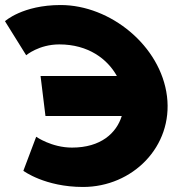

<svg xmlns="http://www.w3.org/2000/svg" viewBox="-49 -748 784 767"><path d="M238.6 -158.4C354.4 -158.4 416.3 -216.7 437.4 -284.6H132.6L113 -444.4H417.9C380.2 -512.1 304 -570.6 188 -570.6C106.4 -570.6 55.6 -527.3 55.6 -527.3L-29.1 -663.3C-29.1 -663.3 41.2 -727.9 193.3 -727.9C392.2 -727.9 593.3 -564.7 618.1 -363.2C642.7 -162.6 480.6 -1.1 282.6 -1.1C130.4 -1.1 44.3 -65.7 44.3 -65.7L95.6 -201.7C95.6 -201.7 157 -158.4 238.6 -158.4Z"/></svg>

Font: Hussar
Style: BdOpOblOne
Weight: 700
Foundry: Cannot Into Space Fonts
Version: Version 2.00